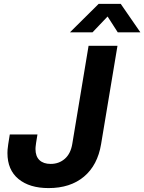

<svg xmlns="http://www.w3.org/2000/svg" viewBox="-20 -965 748 996"><path d="M231.9 10.7Q133.3 10.7 75.9 -36.4Q18.6 -83.5 18.6 -171.4Q18.6 -179.2 19.3 -189Q20 -198.7 22.7 -217Q25.4 -235.4 30.8 -267.6H174.3Q169.4 -238.3 167.2 -223.6Q165 -209 164.6 -202.6Q164.1 -196.3 164.1 -191.9Q164.1 -154.3 184.6 -134.5Q205.1 -114.7 242.7 -114.7Q286.1 -114.7 316.4 -141.4Q346.7 -168 355 -218.8L439.5 -727.5H589.4L504.4 -217.3Q486.3 -107.9 415.5 -48.6Q344.7 10.7 231.9 10.7ZM460 -797.4H343.8V-798.3L491.7 -944.8H606.4L707.5 -798.3V-797.4H590.8L538.1 -879.4Z"/></svg>

Font: Inter 28pt
Style: Bold Italic
Weight: 700
Italic angle: -9.3988°
Designer: Rasmus Andersson
Foundry: rsms
Version: Version 4.001;git-66647c0bb